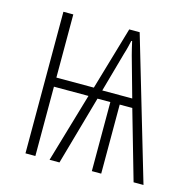

<svg xmlns="http://www.w3.org/2000/svg" viewBox="-84 -611 683 693"><g transform="rotate(15 257.5 -264.5)"><path d="M355 -529H316L247 -293H107V-529H70V0H107V-259H236L160 0H197L270 -258H318V0H353V-258H400L474 0H511ZM334 -491H337C340 -477 345 -456 349 -441L391 -291H279L321 -441C327 -459 330 -474 334 -491Z"/></g></svg>

Font: Noto Sans ExtraCondensed ExtraLight
Style: Regular
Weight: 200
Width: 2
Designer: Monotype Design Team
Foundry: Monotype Imaging Inc.
Version: Version 2.013